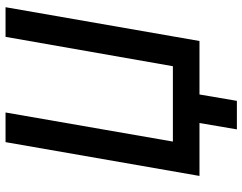

<svg xmlns="http://www.w3.org/2000/svg" viewBox="-111 -629 875 693"><g transform="rotate(-90 326.5 -282.5)"><path d="M647 -700H540L434 -96H162L267 -700H160L38 0H229L206 135H309L332 0H525Z"/></g></svg>

Font: Fixel Text 20240404 Medium
Style: Italic
Weight: 500
Width: 4
Italic angle: -10°
Designer: AlfaBravo + MacPaw
Foundry: Kyrylo Tkachov, Marchela Mozhyna, Serhii Makarenko, Maria Weinstein, Zakhar Kryvoshyya
Version: Version 1.211;Glyphs 3.2 (3225)